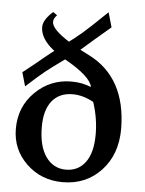

<svg xmlns="http://www.w3.org/2000/svg" viewBox="-58 -900 724 956"><g transform="rotate(5 304.0 -421.5)"><path d="M301.8 -53.7Q363.3 -53.7 398.9 -101.6Q434.6 -149.4 434.6 -241.2Q434.6 -322.3 408.2 -401.4Q355.5 -430.7 303.7 -430.7Q237.3 -430.7 200.7 -385.7Q164.1 -340.8 164.1 -255.9Q164.1 -159.2 201.7 -106.4Q239.3 -53.7 301.8 -53.7ZM291 9.8Q183.6 9.8 109.9 -61Q36.1 -131.8 36.1 -235.4Q36.1 -345.7 111.3 -419.4Q186.5 -493.2 292 -493.2Q344.7 -493.2 390.6 -474.6Q379.9 -527.8 251.2 -599.9Q122.6 -671.9 122.6 -751.5Q122.6 -787.1 170.9 -830.1L191.4 -815.4Q174.3 -798.8 174.3 -781.7Q174.3 -727.5 365.5 -632.3Q556.6 -537.1 558.6 -280.3Q558.6 -151.4 482.9 -70.8Q407.2 9.8 291 9.8ZM63.5 -449.2 43.9 -518.1Q111.8 -571.3 138.7 -594.5Q165.5 -617.7 228.3 -664.3Q291 -710.9 325 -740Q358.9 -769 445.8 -853L466.8 -779.3Q367.7 -695.3 338.9 -669.2Q310.1 -643.1 247.1 -597.9Q184.1 -552.7 155.8 -530Q127.4 -507.3 63.5 -449.2Z"/></g></svg>

Font: Kelvinch
Style: Bold
Weight: 700
Designer: Paul James Miller
Foundry: High-Logic / Made with FontCreator
Version: Version 3.501;March 28, 2021;FontCreator 13.0.0.2683 64-bit